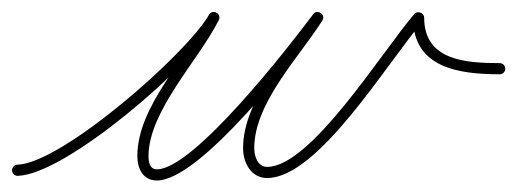

<svg xmlns="http://www.w3.org/2000/svg" viewBox="-21 -288 880 327"><path d="M-0.5 2.3C-0.3 7.5 4.1 11.7 9.3 11.5C92.9 8.9 308.8 -179.5 351.3 -253.3C354.4 -258.6 351.6 -263.6 347.3 -265.9C343.1 -268.2 337.4 -267.8 334.6 -262.3C297.4 -188.3 212.9 -107.8 212.9 -22C212.9 -1.1 222.5 19.4 246.3 19.4C320.4 19.4 482.5 -191.8 527.5 -252.3C531.2 -257.2 528.9 -262.5 524.9 -265.2C520.9 -268 515.1 -268.2 511.9 -263.1C469.8 -196.6 393 -117.9 393 -35.7C393 -11 406.4 15.2 434.1 15.2C521 15.2 639.4 -182.5 699.1 -251.8C701.8 -254.9 697.6 -258.5 692.8 -260.3C687.9 -262.1 682.4 -262.1 682.4 -258C682.4 -171.9 761 -161.6 830 -161.5C835.2 -161.5 839.5 -165.7 839.5 -171C839.5 -176.2 835.3 -180.5 830 -180.5C830 -180.5 830 -180.5 830 -180.5C772.6 -180.6 701.4 -184.7 701.4 -258C701.4 -262.1 698.6 -265.2 695.1 -266.5C691.6 -267.8 687.4 -267.3 684.7 -264.2C629.9 -200.6 508.5 -3.8 434.1 -3.8C417.7 -3.8 412 -22 412 -35.7C412 -112.5 488.2 -190.2 527.9 -252.9C531.2 -258.1 529.1 -263.2 525.3 -265.8C521.5 -268.4 515.9 -268.6 512.3 -263.7C472.5 -210.2 309 0.4 246.3 0.4C234 0.4 231.9 -12.2 231.9 -22C231.9 -98.5 317.1 -185.2 351.6 -253.7C354.3 -259.2 351.7 -264.1 347.6 -266.4C343.5 -268.6 337.9 -268.1 334.9 -262.7C296.1 -195.4 84.5 -9.9 8.7 -7.5C3.5 -7.3 -0.7 -2.9 -0.5 2.3Z"/></svg>

Font: FRB American Cursive Extralight
Style: Italic
Weight: 200
Italic angle: -25°
Version: Version 2.0;Modular Font Editor K font №1